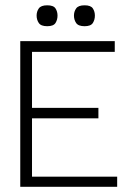

<svg xmlns="http://www.w3.org/2000/svg" viewBox="-20 -722 508 742"><path d="M58.3 0V-563H423.5V-521.5H103.7V-305.2H360.3V-264.8H103.7V-39.3H432.8V0ZM162.5 -620.7Q138.3 -620.7 129.9 -633.2Q121.5 -645.7 121.5 -661.7Q121.5 -677.4 129.9 -689.4Q138.4 -701.5 162.5 -701.5Q186.7 -701.5 194.5 -689.4Q202.3 -677.4 202.3 -661.7Q202.3 -645.7 194.5 -633.2Q186.6 -620.7 162.5 -620.7ZM306.8 -620.7Q282.7 -620.7 274.2 -633.2Q265.8 -645.7 265.8 -661.7Q265.8 -677.4 274.3 -689.4Q282.7 -701.5 306.9 -701.5Q331 -701.5 338.8 -689.4Q346.7 -677.4 346.7 -661.7Q346.7 -645.7 338.8 -633.2Q331 -620.7 306.8 -620.7Z"/></svg>

Font: Darker Grotesque Light
Style: Regular
Weight: 300
Designer: Gabriel Lam
Foundry: TypeRant
Version: Version 1.000;gftools[0.9.28]